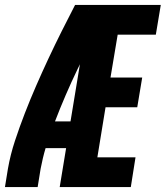

<svg xmlns="http://www.w3.org/2000/svg" viewBox="-30 -755 669 775"><path d="M-10 0 2 -74Q12 -131 30.5 -187Q49 -243 70.5 -298.5Q92 -354 116 -409Q140 -464 165.5 -518.5Q191 -573 218 -627Q245 -681 273 -735H332L328 -711L389 -685Q334 -582 283.5 -477Q233 -372 192 -265H255L237 -157H154Q148 -137 143 -116Q138 -95 134 -74L122 0ZM211 0 332 -735H619L599 -615H445L416 -442H544L524 -322H396L363 -120H517L498 0Z"/></svg>

Font: Iosevka Curly Heavy Extended
Style: Italic
Weight: 900
Width: 7
Italic angle: -9°
Monospace: yes
Designer: Belleve Invis
Foundry: Belleve Invis
Version: Version 11.1.0; ttfautohint (v1.8.3)